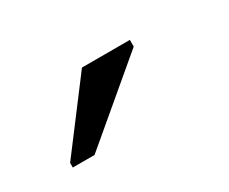

<svg xmlns="http://www.w3.org/2000/svg" viewBox="-43 -837 418 351"><g transform="rotate(-30 166.5 -661.0)"><path d="M35.2 -586.4V-596.2L141.1 -736.3H242.2V-722.2L81.1 -586.4Z"/></g></svg>

Font: TypoPRO Liberation Sans
Style: Regular
Weight: 400
Designer: Steve Matteson
Foundry: Ascender Corporation
Version: Version 2.00.1